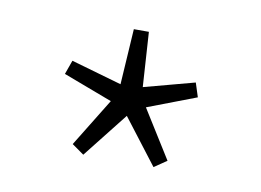

<svg xmlns="http://www.w3.org/2000/svg" viewBox="-42 -842 512 377"><g transform="rotate(10 213.5 -654.0)"><path d="M143 -524 119 -541 178 -637 80 -674 90 -702 191 -673 198 -784H228L235 -675L336 -702L345 -674L248 -637L308 -541L283 -524L214 -614Z"/></g></svg>

Font: Noto Sans JP
Style: Regular
Weight: 100
Designer: Ryoko NISHIZUKA 西塚涼子 (kana, bopomofo & ideographs); Paul D. Hunt (Latin, Greek & Cyrillic); Sandoll Communications 산돌커뮤니
Foundry: Adobe
Version: Version 2.004;hotconv 1.0.118;makeotfexe 2.5.65603